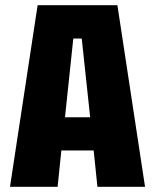

<svg xmlns="http://www.w3.org/2000/svg" viewBox="-20 -720 610 740"><path d="M355.5 0 341 -140H216.5L202 0H18.5L125 -700H432.5L539 0ZM262.5 -571.5 230.5 -268H327.5L295 -571.5Z"/></svg>

Font: League Mono Narrow ExtraBold
Style: Regular
Weight: 800
Width: 3
Designer: Tyler Finck
Foundry: The League of Moveable Type / Tyler Finck
Version: Version 2.210